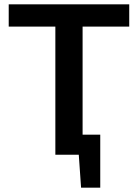

<svg xmlns="http://www.w3.org/2000/svg" viewBox="-20 -710 633 881"><path d="M440 -92V0H234V-92ZM352 151 341 -7H440V151ZM359 -690V0H234V-690ZM573 -690V-588H20V-690Z"/></svg>

Font: Exo 2 SemiBold
Style: Regular
Weight: 600
Designer: Natanael Gama
Foundry: Natanael Gama
Version: Version 2.010